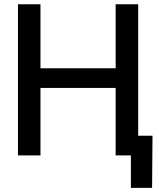

<svg xmlns="http://www.w3.org/2000/svg" viewBox="-20 -748 767 924"><path d="M66.4 0V-727.5H174.8V-419.4H536.6V-727.5H645V0H536.6V-324.7H174.8V0ZM609.9 156.2V0H571.8V-94.7H713.9L711.9 156.2Z"/></svg>

Font: Inter Display Medium
Style: Regular
Weight: 500
Designer: Rasmus Andersson
Foundry: rsms
Version: Version 4.001;git-9221beed3